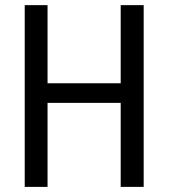

<svg xmlns="http://www.w3.org/2000/svg" viewBox="-20 -731 660 751"><path d="M542 0H452.1V-328.6H166V0H76.7V-710.9H166V-405.3H452.1V-710.9H542Z"/></svg>

Font: RobotoCondensed-Regular
Style: Regular
Weight: 400
Designer: Google
Version: Version 2.001201; 2014